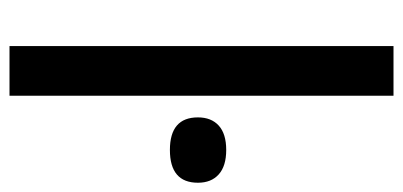

<svg xmlns="http://www.w3.org/2000/svg" viewBox="-242 -606 848 404"><g transform="rotate(90 182.0 -404.0)"><path d="M77 0V-808H181.5V0ZM295.5 -337.5Q227 -337.5 227 -396.5Q227 -424.5 244.2 -440.2Q261.5 -456 295.5 -456Q329.5 -456 347 -440.2Q364.5 -424.5 364.5 -396.5Q364.5 -337.5 295.5 -337.5Z"/></g></svg>

Font: Encode Sans Semi Expanded Medium
Style: Regular
Weight: 500
Width: 6
Designer: Multiple Designers
Foundry: Impallari Type
Version: Version 3.000; ttfautohint (v1.8.3) -l 8 -r 50 -G 200 -x 14 